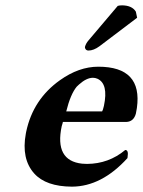

<svg xmlns="http://www.w3.org/2000/svg" viewBox="-20 -696 540 726"><path d="M425.3 -673.8Q432.1 -675.8 441.9 -675.8Q479.5 -675.3 493.7 -651.9L498.5 -628.9L356 -521Q334 -504.9 314.5 -504.9Q304.2 -504.9 301.3 -515.1Q300.8 -517.6 301.3 -519Q304.7 -531.7 314.5 -543ZM230.5 -274.9H366.2Q368.7 -277.8 373 -295.9Q390.6 -379.4 348.1 -398.4Q339.8 -401.9 331.5 -401.9Q307.1 -401.9 278.8 -376.5Q273.9 -371.6 270 -368.2Q246.6 -339.8 230.5 -274.9ZM453.6 -128.9Q466.8 -128.9 462.4 -102.1Q461.9 -99.6 461.9 -98.1Q364.3 9.3 252 9.8Q153.8 9.3 109.4 -40Q60.1 -95.2 77.6 -190.4Q78.6 -194.8 79.1 -198.2Q105 -320.3 206.5 -392.6Q278.3 -443.8 351.6 -443.8Q519.5 -443.8 497.6 -287.6Q496.1 -276.4 493.7 -266.1Q485.4 -236.3 458 -234.9H217.8Q217.3 -232.4 216.3 -228.5Q214.4 -222.2 213.4 -219.2Q185.5 -88.4 290.5 -77.1Q299.3 -76.2 309.1 -76.2Q391.1 -76.7 453.6 -128.9Z"/></svg>

Font: Linux Libertine Slanted O
Style: Bold Slanted
Weight: 700
Designer: Philipp H. Poll
Foundry: Philipp H. Poll
Version: Version 5.0.0